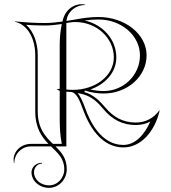

<svg xmlns="http://www.w3.org/2000/svg" viewBox="-20 -706 825 926"><path d="M235.2 -12C199.2 -47.1 162 -86.2 162 -170V-440C162 -499 142.7 -553.4 106.2 -586.3C136.7 -584.1 165.4 -583 197.8 -583C222.6 -583 253.5 -586.6 278 -590.1C271.1 -555.4 268 -525.4 268 -490V-278.7C262.7 -276 257.7 -275.2 252 -275.2L268 -268V-140C268 -94.7 269.2 -56.2 278 -12ZM225.9 0C258.8 32.1 290 58.7 290 110C290 153.1 257 188 216.3 188C176.4 188 144 159.8 144 125C144 101.8 161 83 182 83V79C154.4 79 132 99.6 132 125C132 166.4 169.8 200 216.4 200C263.6 200 302 159.7 302 110C302 57.7 276.7 28.6 247.5 0H300V-263.7C307.2 -262.8 313.3 -262.5 320.6 -262.5C348.2 -262.5 365.1 -220 381 -176.3C418 -74.7 481.4 5 575 5C660 5 727.1 -72.5 750 -173H748C720.5 -135.6 681.2 -115 635 -115C573 -115 526.4 -141.6 487.7 -187.7C461.8 -218.5 432.5 -248.5 386.8 -262L389.5 -269.1C420.6 -260 447.8 -255 480 -255C594.3 -255 687 -337.4 687 -439C687 -541.1 583.1 -624 455 -624C413.2 -624 381.4 -618.7 345.3 -612.4C331.4 -609.9 316.7 -607.4 300.7 -605.1C304.7 -648 343.3 -681.7 390.3 -681.7V-683.7C384.7 -684.8 380 -685.7 374.3 -685.7C327.9 -685.7 289.5 -650.4 281.6 -602.3C252.9 -598.2 225.9 -595 197.8 -595C146.5 -595 103.1 -597.9 52 -603V-601C113.9 -587.7 150 -518.7 150 -440V-170C150 -88.5 181 -45.7 213.9 -12H129C83 -12 45.6 22 45.6 63.9C45.6 69 46.1 74.4 47 80H49C49 36 84.8 0 129 0ZM300 -274.4V-595C307 -596 313 -596.9 320 -598C328.1 -599.3 335 -599.8 343.2 -599.8C445.8 -599.8 529 -523.3 529 -429C529 -340.8 440.2 -272.6 331.3 -272.6C321 -272.6 310.5 -273.2 300 -274.4ZM354.8 -257C365.1 -255.1 373.8 -253.3 383.8 -250.4C426.3 -237.5 452.5 -210.9 478.5 -180C522 -128.1 572.4 -103 635 -103C662.5 -103 685.8 -109.8 705 -119.9C676.9 -56.7 632.6 -7 575 -7C465.4 -7 412.4 -125.2 392.3 -180.4C378.7 -217.9 367.1 -242.4 354.8 -257ZM415.8 -274.5C488.7 -299.9 541 -357.4 541 -429C541 -516.3 475.1 -588.5 387.7 -607.1C408.8 -610.1 430 -612 455 -612C565.4 -612 655 -534.5 655 -439C655 -344.1 576.6 -267 480 -267C457.1 -267 437 -269.6 415.8 -274.5Z"/></svg>

Font: SortefaxS01
Style: Medium
Weight: 500
Designer: gluk
Foundry: gluk
Version: Version 0.261